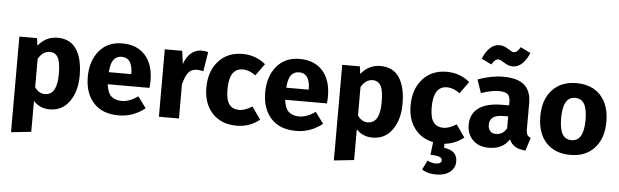

<svg xmlns="http://www.w3.org/2000/svg" viewBox="-59 -1018 4855 1506"><g transform="rotate(5 2369.0 -265.0)"><path d="M361 -548Q461 -548 510 -474Q559 -400 559 -267Q559 -142 502 -62.5Q445 17 348 17Q268 17 219 -38V205L61 222V-531H200L208 -472Q269 -548 361 -548ZM299 -99Q395 -99 395 -265Q395 -359 374 -395.5Q353 -432 310 -432Q256 -432 219 -370V-146Q251 -99 299 -99Z M1116 -276Q1116 -243 1113 -219H784Q792 -152 822 -125Q852 -98 905 -98Q964 -98 1032 -145L1097 -57Q1004 17 890 17Q761 17 692 -59Q623 -135 623 -263Q623 -387 688.5 -467.5Q754 -548 871 -548Q986 -548 1051 -476Q1116 -404 1116 -276ZM961 -314V-321Q959 -443 875 -443Q834 -443 811.5 -413Q789 -383 784 -314Z M1494 -546Q1522 -546 1547 -539L1522 -386Q1492 -393 1474 -393Q1428 -393 1403.5 -362Q1379 -331 1364 -267V0H1206V-531H1343L1357 -428Q1375 -483 1411.5 -514.5Q1448 -546 1494 -546Z M1817 -548Q1922 -548 1999 -483L1931 -389Q1881 -427 1830 -427Q1723 -427 1723 -262Q1723 -178 1750 -143Q1777 -108 1828 -108Q1873 -108 1930 -144L1999 -46Q1920 17 1820 17Q1698 17 1627.5 -58.5Q1557 -134 1557 -261Q1557 -389 1628 -468.5Q1699 -548 1817 -548Z M2513 -276Q2513 -243 2510 -219H2181Q2189 -152 2219 -125Q2249 -98 2302 -98Q2361 -98 2429 -145L2494 -57Q2401 17 2287 17Q2158 17 2089 -59Q2020 -135 2020 -263Q2020 -387 2085.5 -467.5Q2151 -548 2268 -548Q2383 -548 2448 -476Q2513 -404 2513 -276ZM2358 -314V-321Q2356 -443 2272 -443Q2231 -443 2208.5 -413Q2186 -383 2181 -314Z M2903 -548Q3003 -548 3052 -474Q3101 -400 3101 -267Q3101 -142 3044 -62.5Q2987 17 2890 17Q2810 17 2761 -38V205L2603 222V-531H2742L2750 -472Q2811 -548 2903 -548ZM2841 -99Q2937 -99 2937 -265Q2937 -359 2916 -395.5Q2895 -432 2852 -432Q2798 -432 2761 -370V-146Q2793 -99 2841 -99Z M3607 -46Q3539 8 3456 16V48Q3560 60 3560 147Q3560 198 3519.5 230Q3479 262 3411 262Q3343 262 3299 232L3335 159Q3369 176 3399 176Q3446 176 3446 146Q3446 112 3354 112L3366 11Q3272 -8 3218.5 -80Q3165 -152 3165 -261Q3165 -389 3236 -468.5Q3307 -548 3425 -548Q3530 -548 3607 -483L3539 -389Q3489 -427 3438 -427Q3331 -427 3331 -262Q3331 -178 3358 -143Q3385 -108 3436 -108Q3481 -108 3538 -144Z M3821 -680Q3793 -680 3768 -636L3689 -674Q3709 -726 3742.5 -759Q3776 -792 3818 -792Q3852 -792 3886.5 -769.5Q3921 -747 3934 -747Q3962 -747 3986 -791L4065 -752Q4044 -699 4010.5 -667Q3977 -635 3935 -635Q3903 -635 3868.5 -657.5Q3834 -680 3821 -680ZM4090 -154Q4090 -124 4098.5 -110Q4107 -96 4126 -89L4093 14Q4044 10 4013 -7.5Q3982 -25 3965 -63Q3913 17 3805 17Q3726 17 3679 -29Q3632 -75 3632 -149Q3632 -236 3696 -282Q3760 -328 3881 -328H3935V-351Q3935 -398 3915 -415.5Q3895 -433 3845 -433Q3788 -433 3706 -405L3670 -509Q3775 -548 3870 -548Q3984 -548 4037 -501Q4090 -454 4090 -360ZM3851 -96Q3905 -96 3935 -147V-241H3896Q3789 -241 3789 -163Q3789 -131 3805.5 -113.5Q3822 -96 3851 -96Z M4446 -548Q4568 -548 4637 -473.5Q4706 -399 4706 -265Q4706 -136 4636.5 -59.5Q4567 17 4446 17Q4325 17 4255.5 -57.5Q4186 -132 4186 -266Q4186 -395 4255.5 -471.5Q4325 -548 4446 -548ZM4446 -432Q4350 -432 4350 -266Q4350 -179 4373.5 -139Q4397 -99 4446 -99Q4542 -99 4542 -265Q4542 -352 4518.5 -392Q4495 -432 4446 -432Z"/></g></svg>

Font: FiraGO
Style: Bold
Weight: 700
Designer: bBox Type
Foundry: bBox Type GmbH
Version: Version 1.001;PS 001.001;hotconv 1.0.88;makeotf.lib2.5.64775